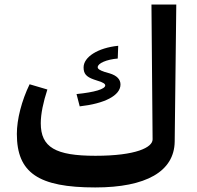

<svg xmlns="http://www.w3.org/2000/svg" viewBox="-20 -817 865 843"><path d="M398 6C621 6 745 -64 747 -195L754 -797H645L650 -205C650 -170 578 -133 399 -133C224 -133 159 -170 159 -276C159 -317 170 -369 188 -424L110 -447C75 -375 54 -293 54 -229C54 -58 149 6 398 6ZM316 -404 330 -350C438 -362 509 -397 509 -446C509 -468 494 -485 461 -495L440 -501C416 -509 409 -515 409 -522C409 -539 448 -556 497 -560L499 -616C410 -607 347 -567 347 -521C347 -494 358 -480 392 -468L410 -462C433 -455 442 -449 442 -442C442 -426 396 -412 316 -404Z"/></svg>

Font: Wafeq Semi Bold
Style: Regular
Weight: 600
Designer: Rasmus Andersson & Azza Alameddine
Foundry: Google & TypeTogether
Version: Version 3.000;January 28, 2025;FontCreator 15.0.0.3014 64-bi